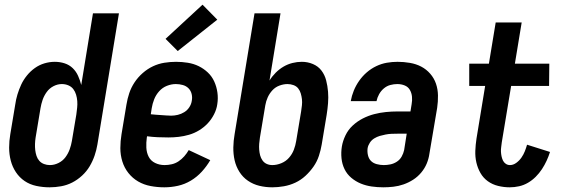

<svg xmlns="http://www.w3.org/2000/svg" viewBox="-20 -792 2415 820"><path d="M192 8Q163 8 135 2Q107 -4 85 -19Q63 -34 48 -56.5Q33 -79 26 -106Q19 -133 19 -161.5Q19 -190 24 -219L45 -345Q48 -367 54.5 -388.5Q61 -410 70.5 -430.5Q80 -451 95 -469.5Q110 -488 129 -501.5Q148 -515 170 -521.5Q192 -528 214 -528Q236 -528 256 -521.5Q276 -515 290.5 -501Q305 -487 313.5 -468Q322 -449 327 -429L377 -735H488L396 -175Q392 -151 384 -127.5Q376 -104 363 -82Q350 -60 330.5 -42Q311 -24 288.5 -12.5Q266 -1 241 3.5Q216 8 192 8ZM193 -87Q212 -87 230 -96Q248 -105 259.5 -120.5Q271 -136 277.5 -154Q284 -172 287 -190L306 -303Q308 -318 309.5 -332Q311 -346 310 -360Q309 -374 305 -387.5Q301 -401 293 -411.5Q285 -422 272 -427.5Q259 -433 244 -433Q226 -433 208.5 -424Q191 -415 179.5 -399Q168 -383 162 -365.5Q156 -348 153 -330L132 -204Q130 -191 129.5 -177.5Q129 -164 130.5 -151Q132 -138 136 -126Q140 -114 148 -105Q156 -96 168 -91.5Q180 -87 193 -87Z M682 8Q652 8 623 2.5Q594 -3 570 -17Q546 -31 528.5 -53Q511 -75 502.5 -102.5Q494 -130 494 -159.5Q494 -189 499 -219L520 -345Q524 -370 532 -394Q540 -418 554.5 -440Q569 -462 589.5 -480Q610 -498 633.5 -509Q657 -520 682 -524Q707 -528 732 -528Q757 -528 782 -524Q807 -520 828.5 -509.5Q850 -499 867.5 -482.5Q885 -466 895 -444Q905 -422 908.5 -397Q912 -372 908 -347Q905 -325 894 -303.5Q883 -282 867 -265Q851 -248 830.5 -235.5Q810 -223 787.5 -216.5Q765 -210 743 -207.5Q721 -205 699 -205Q676 -205 653.5 -206Q631 -207 608 -210L607 -204Q604 -183 605 -161.5Q606 -140 615 -122.5Q624 -105 642.5 -96Q661 -87 683 -87Q698 -87 713.5 -90.5Q729 -94 742.5 -103Q756 -112 767 -124.5Q778 -137 786 -151L878 -108Q863 -82 842 -59Q821 -36 795 -20.5Q769 -5 740 1.5Q711 8 682 8ZM711 -298Q725 -298 739.5 -301.5Q754 -305 767 -313Q780 -321 788.5 -334Q797 -347 799 -361Q802 -376 798.5 -390.5Q795 -405 785 -415Q775 -425 760.5 -429Q746 -433 731 -433Q712 -433 693 -425.5Q674 -418 660 -402.5Q646 -387 638.5 -368Q631 -349 628 -330L624 -304Q635 -303 646 -302Q657 -301 667.5 -300.5Q678 -300 689 -299Q700 -298 711 -298ZM739 -574 687 -626 845 -772 908 -708Z M1143 8Q1114 8 1087.5 1.5Q1061 -5 1039 -20Q1017 -35 1002.5 -58Q988 -81 982 -107.5Q976 -134 976.5 -162.5Q977 -191 982 -219L1067 -735H1178L1131 -448Q1142 -466 1157.5 -481.5Q1173 -497 1191 -507.5Q1209 -518 1229 -523Q1249 -528 1269 -528Q1294 -528 1316.5 -518.5Q1339 -509 1353 -490.5Q1367 -472 1373 -448.5Q1379 -425 1381 -400.5Q1383 -376 1381 -351Q1379 -326 1375 -301L1354 -175Q1350 -151 1342 -126.5Q1334 -102 1319 -80.5Q1304 -59 1284.5 -41Q1265 -23 1241.5 -12Q1218 -1 1192.5 3.5Q1167 8 1143 8ZM1143 -87Q1162 -87 1181.5 -95Q1201 -103 1214.5 -118.5Q1228 -134 1235 -152.5Q1242 -171 1245 -190L1266 -316Q1268 -329 1269.5 -342.5Q1271 -356 1269.5 -368.5Q1268 -381 1264.5 -393Q1261 -405 1253.5 -414.5Q1246 -424 1233.5 -428.5Q1221 -433 1208 -433Q1191 -433 1173.5 -426.5Q1156 -420 1143.5 -406.5Q1131 -393 1123.5 -376.5Q1116 -360 1113 -342L1090 -204Q1088 -191 1087 -178Q1086 -165 1087 -152.5Q1088 -140 1091 -128.5Q1094 -117 1101 -107Q1108 -97 1119 -92Q1130 -87 1143 -87Z M1617 8Q1592 8 1567.5 4.5Q1543 1 1521 -8Q1499 -17 1480.5 -32.5Q1462 -48 1451.5 -69.5Q1441 -91 1438.5 -116Q1436 -141 1440 -166Q1444 -190 1455.5 -214Q1467 -238 1486.5 -256Q1506 -274 1529.5 -286Q1553 -298 1578 -304.5Q1603 -311 1628 -313.5Q1653 -316 1677 -316H1733L1738 -347Q1741 -363 1739.5 -379Q1738 -395 1730.5 -408Q1723 -421 1708.5 -427Q1694 -433 1677 -433Q1662 -433 1647 -429Q1632 -425 1619.5 -414.5Q1607 -404 1599 -389.5Q1591 -375 1588 -360H1478Q1482 -383 1491 -405Q1500 -427 1514 -447Q1528 -467 1546.5 -483Q1565 -499 1587 -509.5Q1609 -520 1632 -524Q1655 -528 1678 -528Q1704 -528 1730.5 -523.5Q1757 -519 1779 -507.5Q1801 -496 1817.5 -477Q1834 -458 1842 -434.5Q1850 -411 1850.5 -384.5Q1851 -358 1847 -331L1814 -136Q1811 -114 1802.5 -93.5Q1794 -73 1779 -55Q1764 -37 1744.5 -24.5Q1725 -12 1703.5 -4.5Q1682 3 1660 5.5Q1638 8 1617 8ZM1619 -87Q1633 -87 1647.5 -90Q1662 -93 1675 -101.5Q1688 -110 1695.5 -123.5Q1703 -137 1706 -151L1717 -221H1677Q1664 -221 1652 -220.5Q1640 -220 1627 -217.5Q1614 -215 1602 -211.5Q1590 -208 1578.5 -201Q1567 -194 1559.5 -182.5Q1552 -171 1550 -159Q1548 -144 1551.5 -129Q1555 -114 1564.5 -104.5Q1574 -95 1589 -91Q1604 -87 1619 -87Z M2157 8Q2132 8 2107.5 2Q2083 -4 2063.5 -18Q2044 -32 2032 -53Q2020 -74 2014.5 -98Q2009 -122 2010 -148Q2011 -174 2015 -200L2052 -425H1984V-520H2068L2097 -696H2208L2179 -520H2326L2325 -425H2163L2123 -184Q2122 -174 2120.5 -164Q2119 -154 2119.5 -144Q2120 -134 2122 -124.5Q2124 -115 2128 -106.5Q2132 -98 2140 -92.5Q2148 -87 2158 -87Q2172 -87 2185 -96.5Q2198 -106 2207 -119Q2216 -132 2221.5 -146Q2227 -160 2231 -174L2329 -143Q2323 -124 2314.5 -105.5Q2306 -87 2294.5 -69.5Q2283 -52 2268 -37Q2253 -22 2235 -11.5Q2217 -1 2197 3.5Q2177 8 2157 8Z"/></svg>

Font: Iosevka QP
Style: Bold Italic
Weight: 700
Italic angle: -9°
Designer: Belleve Invis
Foundry: Belleve Invis
Version: Version 20.0.0; ttfautohint (v1.8.4)